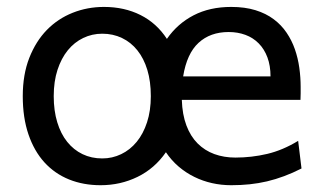

<svg xmlns="http://www.w3.org/2000/svg" viewBox="-20 -528 948 560"><path d="M859.4 -36.6Q833.5 -23.4 808.6 -14.2Q783.7 -4.9 758.8 1Q733.9 6.8 708.3 9.5Q682.6 12.2 654.3 12.2Q625.5 12.2 598.4 6.1Q571.3 0 546.9 -12Q522.5 -23.9 501.2 -42Q480 -60.1 463.9 -84Q431.2 -36.6 381.3 -12.2Q331.5 12.2 273.4 12.2Q223.1 12.2 181.4 -4.6Q139.6 -21.5 109.6 -54.4Q79.6 -87.4 63 -136Q46.4 -184.6 46.4 -247.6Q46.4 -310.5 65.4 -359.1Q84.5 -407.7 116.7 -440.7Q148.9 -473.6 191.9 -490.7Q234.9 -507.8 283.2 -507.8Q342.8 -507.8 389.9 -484.1Q437 -460.4 466.8 -414.6Q497.6 -459 544.7 -483.4Q591.8 -507.8 654.3 -507.8Q694.3 -507.8 725.1 -498.3Q755.9 -488.8 778.3 -471.9Q800.8 -455.1 815.9 -432.6Q831.1 -410.2 840.1 -384.3Q849.1 -358.4 853 -330.3Q856.9 -302.2 856.9 -274.9V-255.9Q856.9 -243.7 856.4 -236.8H510.3Q511.7 -193.8 523.7 -162.1Q535.6 -130.4 556.4 -109.6Q577.1 -88.9 605.2 -78.6Q633.3 -68.4 666.5 -68.4Q713.9 -68.4 759.3 -79.1Q804.7 -89.8 849.6 -117.2ZM136.7 -247.6Q136.7 -205.1 147 -171.4Q157.2 -137.7 176 -114.3Q194.8 -90.8 220.7 -78.4Q246.6 -65.9 278.3 -65.9Q307.6 -65.9 333.5 -78.4Q359.4 -90.8 378.7 -114.3Q397.9 -137.7 408.9 -171.4Q419.9 -205.1 419.9 -247.6Q419.9 -290.5 409.7 -324.2Q399.4 -357.9 380.6 -381.3Q361.8 -404.8 335.7 -417.2Q309.6 -429.7 278.3 -429.7Q248.5 -429.7 222.7 -417.2Q196.8 -404.8 177.7 -381.3Q158.7 -357.9 147.7 -324.2Q136.7 -290.5 136.7 -247.6ZM769 -305.2Q769 -336.4 760 -360.6Q751 -384.8 734.6 -401.4Q718.3 -418 695.8 -426.3Q673.3 -434.6 647 -434.6Q593.3 -434.6 559.1 -403.1Q524.9 -371.6 514.2 -305.2Z"/></svg>

Font: Andika New Basic
Style: Regular
Weight: 400
Designer: Victor Gaultney, Annie Olsen, Julie Remington, Don Collingsworth, Eric Hays
Foundry: SIL International
Version: Version 5.500; ttfautohint (v1.8.3)